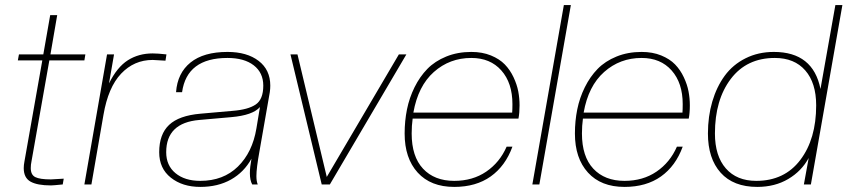

<svg xmlns="http://www.w3.org/2000/svg" viewBox="-20 -732 3363 762"><path d="M182.1 3.9Q127.9 3.9 101.1 -11.2Q74.2 -26.4 74.2 -64.9Q74.2 -77.1 77.1 -91.8L147.9 -492.2H50.8L55.2 -516.1H151.9L179.2 -671.9H207L180.2 -516.1H318.8L314.9 -492.2H175.8L105 -91.8Q102.1 -78.6 102.1 -64.9Q102.1 -38.1 120.1 -29.1Q138.2 -20 182.1 -20L232.9 -22.9L229 0Q190.9 3.9 182.1 3.9Z M342.8 0H314.9L404.8 -516.1H432.6L412.6 -400.9Q444.8 -465.8 487.5 -492.9Q530.3 -520 585.9 -520Q606.4 -520 640.6 -516.1L636.7 -491.2L585.9 -494.1Q512.2 -494.1 460.7 -439.7Q409.2 -385.3 390.6 -275.9Z M774.9 9.8Q704.1 9.8 658 -26.9Q611.8 -63.5 611.8 -127.9Q611.8 -199.2 651.1 -236.3Q690.4 -273.4 775.9 -280.8L902.8 -292Q965.3 -296.9 995.1 -317.4Q1024.9 -337.9 1024.9 -392.1Q1024.9 -443.4 987.1 -472.7Q949.2 -502 882.8 -502Q721.7 -502 702.6 -366.2H678.7Q684.1 -441.9 736.1 -483.9Q788.1 -525.9 882.8 -525.9Q960 -525.9 1006.3 -490.5Q1052.7 -455.1 1052.7 -392.1Q1052.7 -379.9 1050.8 -366.2L1009.8 -131.8Q997.6 -64.9 997.6 -33.2Q997.6 -12.7 1002.9 0H981Q971.7 -16.6 971.7 -44.9Q971.7 -67.9 978 -102.1Q948.2 -48.3 896.5 -19.3Q844.7 9.8 774.9 9.8ZM774.9 -14.2Q866.2 -14.2 924.1 -70.8Q981.9 -127.4 997.6 -222.2L1011.7 -307.1Q982.9 -274.4 897.9 -267.1L771 -255.9Q639.6 -244.6 639.6 -127.9Q639.6 -75.2 676.5 -44.7Q713.4 -14.2 774.9 -14.2Z M1289.1 0H1256.8L1132.8 -516.1H1160.6L1276.9 -29.8L1563 -516.1H1592.8Z M1782.7 9.8Q1689.5 9.8 1637.7 -47.1Q1585.9 -104 1585.9 -202.1Q1585.9 -252 1595.2 -297.9Q1604.5 -343.8 1625.2 -385.7Q1646 -427.7 1676 -458.5Q1706.1 -489.3 1751 -507.6Q1795.9 -525.9 1850.6 -525.9Q1894 -525.9 1928.2 -512Q1962.4 -498 1983.4 -476.3Q2004.4 -454.6 2018.1 -425.5Q2031.7 -396.5 2036.9 -369.1Q2042 -341.8 2042 -314Q2042 -283.2 2037.6 -261.2H1617.7Q1613.8 -233.4 1613.8 -202.1Q1613.8 -110.8 1658.9 -62.5Q1704.1 -14.2 1782.7 -14.2Q1856 -14.2 1909.7 -50.8Q1963.4 -87.4 1990.7 -149.9H2013.7Q1985.8 -73.2 1927.5 -31.7Q1869.1 9.8 1782.7 9.8ZM1850.6 -502Q1764.6 -502 1701.9 -446.3Q1639.2 -390.6 1620.6 -285.2H2012.7Q2013.7 -297.4 2013.7 -318.8Q2013.7 -402.8 1969.7 -452.4Q1925.8 -502 1850.6 -502Z M2120.6 0H2092.8L2217.8 -711.9H2245.6Z M2458.5 9.8Q2365.2 9.8 2313.5 -47.1Q2261.7 -104 2261.7 -202.1Q2261.7 -252 2271 -297.9Q2280.3 -343.8 2301 -385.7Q2321.8 -427.7 2351.8 -458.5Q2381.8 -489.3 2426.8 -507.6Q2471.7 -525.9 2526.4 -525.9Q2569.8 -525.9 2604 -512Q2638.2 -498 2659.2 -476.3Q2680.2 -454.6 2693.8 -425.5Q2707.5 -396.5 2712.6 -369.1Q2717.8 -341.8 2717.8 -314Q2717.8 -283.2 2713.4 -261.2H2293.5Q2289.6 -233.4 2289.6 -202.1Q2289.6 -110.8 2334.7 -62.5Q2379.9 -14.2 2458.5 -14.2Q2531.7 -14.2 2585.4 -50.8Q2639.2 -87.4 2666.5 -149.9H2689.5Q2661.6 -73.2 2603.3 -31.7Q2544.9 9.8 2458.5 9.8ZM2526.4 -502Q2440.4 -502 2377.7 -446.3Q2314.9 -390.6 2296.4 -285.2H2688.5Q2689.5 -297.4 2689.5 -318.8Q2689.5 -402.8 2645.5 -452.4Q2601.6 -502 2526.4 -502Z M2985.4 9.8Q2890.6 9.8 2840.1 -46.6Q2789.6 -103 2789.6 -202.1Q2789.6 -270 2806.9 -328.9Q2824.2 -387.7 2856.4 -431.6Q2888.7 -475.6 2939 -500.7Q2989.3 -525.9 3051.3 -525.9Q3207 -525.9 3236.3 -378.9L3295.4 -711.9H3323.2L3198.2 0H3170.4L3189.5 -105Q3161.1 -52.7 3108.2 -21.5Q3055.2 9.8 2985.4 9.8ZM2981.4 -14.2Q3093.3 -14.2 3156.2 -97.2Q3219.2 -180.2 3219.2 -314Q3219.2 -402.8 3176 -452.4Q3132.8 -502 3055.2 -502Q2943.4 -502 2880.4 -418.9Q2817.4 -335.9 2817.4 -202.1Q2817.4 -113.3 2860.6 -63.7Q2903.8 -14.2 2981.4 -14.2Z"/></svg>

Font: Creato Display Thin
Style: Italic
Weight: 265
Italic angle: -10°
Version: Version 1.000